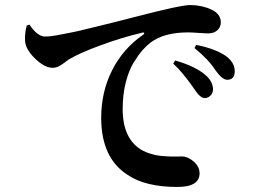

<svg xmlns="http://www.w3.org/2000/svg" viewBox="-20 -739 1040 768"><path d="M740.2 -718.8Q786.1 -718.8 824.7 -701.2Q863.3 -683.6 863.3 -649.4Q863.3 -630.9 849.6 -618.2Q835.9 -605.5 813.5 -605.5Q800.8 -605.5 773.4 -607.4Q746.1 -609.4 732.4 -609.4Q636.7 -609.4 583 -569.3Q567.4 -557.6 550.8 -539.1Q534.2 -520.5 514.6 -488.8Q495.1 -457 482.9 -408.7Q470.7 -360.4 470.7 -302.7Q470.7 -180.7 550.8 -136.7Q563.5 -129.9 579.1 -125Q594.7 -120.1 607.9 -117.7Q621.1 -115.2 638.2 -114.3Q655.3 -113.3 665 -112.8Q674.8 -112.3 689.5 -112.8Q704.1 -113.3 706.1 -113.3Q731.4 -113.3 754.9 -92.8Q778.3 -72.3 778.3 -45.9Q778.3 8.8 689.5 8.8Q561.5 8.8 491.2 -39.1Q384.8 -106.4 384.8 -267.6Q384.8 -371.1 428.2 -457.5Q471.7 -543.9 551.8 -599.6Q555.7 -601.6 556.6 -604.5Q557.6 -607.4 555.7 -608.4Q553.7 -609.4 548.8 -608.4Q466.8 -588.9 381.8 -557.6Q296.9 -526.4 254.9 -501Q252 -499 237.8 -488.3Q223.6 -477.5 212.9 -472.7Q202.1 -467.8 190.4 -467.8Q158.2 -467.8 119.6 -505.4Q81.1 -543 80.1 -578.1Q79.1 -608.4 86.9 -636.7L97.7 -640.6Q129.9 -592.8 160.2 -592.8Q171.9 -592.8 187 -594.7Q202.1 -596.7 226.6 -601.6Q251 -606.4 269.5 -609.9Q288.1 -613.3 324.7 -622.6Q361.3 -631.8 380.9 -636.2Q400.4 -640.6 447.8 -652.8Q495.1 -665 514.6 -669.9Q702.1 -718.8 740.2 -718.8ZM757.8 -546.9 764.6 -559.6Q845.7 -543 886.7 -512.7Q918.9 -487.3 918.9 -454.1Q918.9 -419.9 888.7 -419.9Q869.1 -419.9 841.8 -458Q814.5 -501 757.8 -546.9ZM672.9 -484.4 680.7 -497.1Q765.6 -472.7 805.7 -435.5Q832 -410.2 832 -381.8Q832 -367.2 822.3 -356.9Q812.5 -346.7 797.9 -346.7Q779.3 -347.7 755.9 -384.8Q709 -452.1 672.9 -484.4Z"/></svg>

Font: GenRyuMin TW TTF Bold
Style: Regular
Weight: 700
Version: Version 1.300